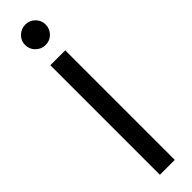

<svg xmlns="http://www.w3.org/2000/svg" viewBox="-318 -897 875 875"><g transform="rotate(-45 120.0 -459.0)"><path d="M72 -706H168V0H72ZM55.7 -853.1Q55.7 -879.4 75.4 -898.6Q95.1 -917.8 122.5 -917.8Q149.7 -917.8 169 -898.6Q188.2 -879.3 188.2 -853.1Q188.2 -824.8 169.2 -805.6Q150.2 -786.3 122.5 -786.3Q95.1 -786.3 75.4 -805.6Q55.7 -824.8 55.7 -853.1Z"/></g></svg>

Font: Lineal Thin
Style: Regular
Weight: 200
Designer: Created by Frank Adebiaye with contributions from Anton Moglia & Ariel Martín Pérez
Created by Frank ADEBIAYE with FontF
Foundry: Velvetyne Type Foundry
Version: Version 2.000;Glyphs 3.2 (3227)